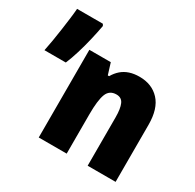

<svg xmlns="http://www.w3.org/2000/svg" viewBox="-155 -881 1064 1049"><g transform="rotate(30 377.0 -356.5)"><path d="M524.9 -563Q603.5 -563 650.6 -512.2Q697.8 -461.4 697.8 -359.9V0H521.5V-305.2Q521.5 -359.9 509 -387.9Q496.6 -416 463.9 -416Q419.9 -416 404.5 -376Q389.2 -335.9 389.2 -247.6V0H212.9V-553.2H348.1L370.1 -482.4H378.4Q393.6 -508.8 414.6 -526.9Q435.5 -544.9 463.1 -554Q490.7 -563 524.9 -563ZM205.6 -713.4 211.9 -702.6Q203.6 -657.2 191.9 -607.7Q180.2 -558.1 166 -512Q151.9 -465.8 136.2 -428.7H1.5Q7.8 -459 14.2 -496.6Q20.5 -534.2 26.1 -573.7Q31.7 -613.3 36.4 -649.7Q41 -686 43 -713.4Z"/></g></svg>

Font: Open Sans SemiCondensed ExtraBold
Style: Regular
Weight: 800
Width: 4
Designer: Monotype Design Team
Foundry: Monotype Imaging Inc.
Version: Version 3.000